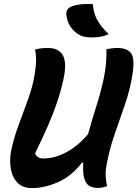

<svg xmlns="http://www.w3.org/2000/svg" viewBox="-20 -954 705 985"><path d="M144 11Q97 11 70 -16.5Q43 -44 35.5 -88Q28 -132 37 -179Q50 -244 75 -311Q100 -378 124 -444.5Q148 -511 158 -573Q165 -617 165 -647Q165 -677 160 -700Q179 -705 194.5 -706.5Q210 -708 225 -708Q282 -708 303 -669Q324 -630 305 -545Q291 -482 271 -424Q251 -366 224 -304.5Q197 -243 160 -167Q170 -141 203 -141Q259 -141 318.5 -172Q378 -203 432 -266Q450 -334 473 -405Q496 -476 512 -550.5Q528 -625 526 -702Q543 -704 554.5 -706Q566 -708 580 -708Q634 -708 653 -680Q672 -652 660 -575Q648 -496 621 -418Q594 -340 567 -262Q540 -184 526 -103Q521 -75 522.5 -48.5Q524 -22 529 1Q516 6 504.5 8Q493 10 481 10Q457 10 439 0Q421 -10 412.5 -38Q404 -66 407 -120H401Q347 -50 277.5 -19.5Q208 11 144 11ZM456 -933Q460 -885 480 -849.5Q500 -814 538 -779Q519 -770 498 -766Q477 -762 455 -762Q429 -762 412.5 -765.5Q396 -769 382 -778Q329 -812 321 -874Q316 -905 341 -918Q359 -927 389 -931Q419 -935 456 -933Z"/></svg>

Font: Recursive Sn Csl St
Style: Bold Italic
Weight: 700
Italic angle: -15°
Version: Version 1.079;hotconv 1.0.112;makeotfexe 2.5.65598; ttfautoh